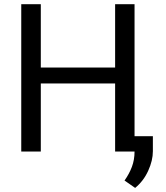

<svg xmlns="http://www.w3.org/2000/svg" viewBox="-20 -731 799 926"><path d="M546.9 -405.3V-328.6H162.1V-405.3ZM176.8 -710.9V0H82.5V-710.9ZM628.9 -710.9V0H535.2V-710.9ZM717.3 -74.2V-1.5Q717.3 43 694.8 92.5Q672.4 142.1 631.8 175.3L580.6 139.6Q603.5 107.4 616.2 73.5Q628.9 39.6 628.9 0V-74.2Z"/></svg>

Font: RobotoDEMO
Style: Regular
Weight: 400
Designer: Christian Robertson
Foundry: Google
Version: Version 2.136